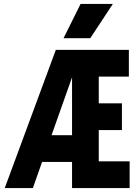

<svg xmlns="http://www.w3.org/2000/svg" viewBox="-20 -950 690 970"><path d="M4 0 262 -698H393L146 0ZM154 -132V-267H379V-132ZM344 0V-698H631V-563H479V-428H596V-293H479V-135H635V0ZM301 -757 387 -930H550L436 -757Z"/></svg>

Font: Azeret Mono
Style: Bold
Weight: 700
Designer: Martin Vácha
Foundry: Displaay
Version: Version 1.002